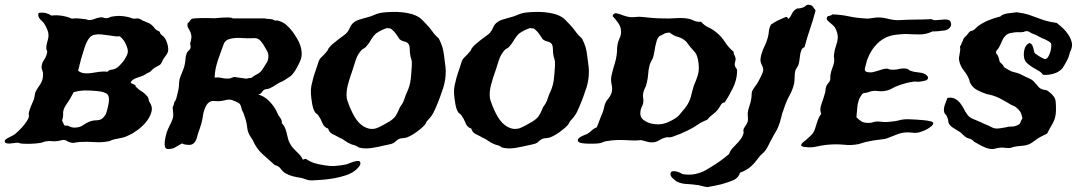

<svg xmlns="http://www.w3.org/2000/svg" viewBox="-90 -586 4464 795"><path d="M451.2 -246.1Q451.2 -242.2 454.6 -240.7Q458 -239.3 461.9 -237.8Q465.8 -236.3 469.2 -233.9Q472.7 -231.4 471.7 -227.5Q485.4 -213.9 496.6 -207.5Q507.8 -201.2 521.5 -185.5Q523.4 -183.6 525.4 -174.3Q527.3 -165 529.3 -163.1Q543 -143.6 537.1 -122.6Q531.2 -101.6 516.1 -82.5Q501 -63.5 480.5 -48.3Q460 -33.2 444.3 -26.4Q429.7 -18.6 415.5 -15.6Q401.4 -12.7 381.8 -8.8Q377 -7.8 373 -5.9Q369.1 -3.9 364.3 -2Q333 4.9 302.7 2.4Q272.5 0 239.3 2Q228.5 2.9 219.2 4.9Q210 6.8 198.2 2.9Q193.4 2 188.5 -1.5Q183.6 -4.9 178.7 -5.9Q171.9 -7.8 164.1 -5.4Q156.2 -2.9 148.4 -2Q137.7 0 126 -1.5Q114.3 -2.9 101.6 -1Q94.7 0 88.9 2.4Q83 4.9 76.2 5.9Q56.6 8.8 36.6 9.3Q16.6 9.8 2 8.8Q-3.9 8.8 -8.8 6.8Q-13.7 4.9 -18.6 4.9Q-22.5 4.9 -31.2 6.3Q-40 7.8 -48.8 8.3Q-57.6 8.8 -64 6.8Q-70.3 4.9 -70.3 -2Q-70.3 -5.9 -64.9 -9.8Q-59.6 -13.7 -52.7 -17.1Q-45.9 -20.5 -39.1 -23.9Q-32.2 -27.3 -28.3 -30.3Q-22.5 -35.2 -13.2 -43.9Q-3.9 -52.7 4.9 -63Q13.7 -73.2 20.5 -83.5Q27.3 -93.8 29.3 -101.6Q30.3 -106.4 29.3 -110.4Q28.3 -114.3 29.3 -118.2Q31.2 -129.9 38.6 -147Q45.9 -164.1 50.8 -175.8Q52.7 -182.6 53.7 -190.4Q54.7 -198.2 56.6 -204.1Q61.5 -214.8 67.4 -223.1Q73.2 -231.4 78.6 -240.2Q84 -249 86.4 -259.3Q88.9 -269.5 87.9 -285.2Q86.9 -290 85 -294.9Q83 -299.8 82 -305.7Q82 -323.2 92.3 -337.9Q102.5 -352.5 105.5 -370.1Q105.5 -375 103.5 -378.4Q101.6 -381.8 101.6 -386.7Q101.6 -398.4 105 -409.7Q108.4 -420.9 110.4 -431.6Q112.3 -447.3 106 -462.9Q99.6 -478.5 91.8 -490.2Q88.9 -494.1 84.5 -498Q80.1 -502 76.2 -506.3Q72.3 -510.7 69.8 -516.6Q67.4 -522.5 69.3 -532.2Q86.9 -535.2 100.1 -531.7Q113.3 -528.3 123 -521.5Q144.5 -524.4 167.5 -520.5Q190.4 -516.6 207 -508.8Q220.7 -510.7 233.9 -509.8Q247.1 -508.8 260.7 -506.8Q265.6 -506.8 270 -504.9Q274.4 -502.9 279.3 -502.9Q290 -502.9 300.8 -507.3Q311.5 -511.7 322.3 -513.7Q330.1 -515.6 336.9 -513.2Q343.8 -510.7 350.6 -510.7Q359.4 -511.7 365.2 -514.6Q371.1 -517.6 376 -517.6Q397.5 -521.5 419.4 -519Q441.4 -516.6 458 -509.8Q462.9 -507.8 473.6 -509.3Q484.4 -510.7 490.2 -506.8Q501 -500 515.1 -495.1Q529.3 -490.2 538.1 -482.4Q544.9 -476.6 550.3 -469.2Q555.7 -461.9 565.4 -458Q571.3 -456.1 572.8 -450.2Q574.2 -444.3 580.1 -440.4Q592.8 -432.6 600.1 -413.1Q607.4 -393.6 606.4 -377Q604.5 -366.2 598.1 -357.9Q591.8 -349.6 585.9 -340.8Q583 -335.9 580.1 -329.1Q577.1 -322.3 573.2 -318.4Q569.3 -315.4 563 -312.5Q556.6 -309.6 550.8 -305.7Q543 -300.8 537.1 -293.9Q531.2 -287.1 524.4 -285.2Q517.6 -282.2 511.2 -277.8Q504.9 -273.4 499 -271.5Q483.4 -266.6 471.2 -261.7Q459 -256.8 451.2 -246.1ZM355.5 -289.1Q362.3 -296.9 371.1 -297.4Q379.9 -297.9 389.6 -302.7Q395.5 -305.7 401.9 -311.5Q408.2 -317.4 415 -325.2Q421.9 -333 426.8 -341.3Q431.6 -349.6 434.6 -355.5Q442.4 -370.1 437.5 -386.2Q432.6 -402.3 425.8 -413.1Q423.8 -417 417 -425.3Q410.2 -433.6 405.3 -435.5Q402.3 -436.5 397.9 -435.5Q393.6 -434.6 389.6 -435.5Q377 -437.5 360.8 -439.5Q344.7 -441.4 330.1 -443.4Q295.9 -446.3 282.7 -432.1Q269.5 -418 259.8 -387.7Q252 -364.3 245.6 -341.3Q239.3 -318.4 233.4 -293Q245.1 -284.2 259.3 -282.7Q273.4 -281.2 289.1 -283.7Q304.7 -286.1 321.3 -288.6Q337.9 -291 355.5 -289.1ZM218.8 -57.6Q240.2 -57.6 255.9 -68.8Q271.5 -80.1 288.1 -85Q298.8 -87.9 309.6 -87.9Q320.3 -87.9 328.1 -91.8Q333 -93.8 339.4 -101.1Q345.7 -108.4 346.7 -110.4Q349.6 -115.2 354 -131.8Q358.4 -148.4 360.4 -162.1Q364.3 -191.4 350.1 -199.2Q335.9 -207 311.5 -209Q285.2 -211.9 261.2 -211.4Q237.3 -210.9 214.8 -204.1Q210.9 -196.3 206.1 -188Q201.2 -179.7 196.3 -170.9Q191.4 -163.1 185.5 -154.8Q179.7 -146.5 175.8 -137.7Q170.9 -127 171.4 -114.3Q171.9 -101.6 167 -87.9Q169.9 -82 171.9 -76.2Q173.8 -70.3 178.7 -65.4Q189.5 -67.4 198.2 -62.5Q207 -57.6 218.8 -57.6Z M1004.9 -509.8Q1012.7 -507.8 1020.5 -507.8Q1028.3 -507.8 1036.1 -505.9Q1039.1 -505.9 1042 -503.9Q1044.9 -502 1047.9 -501Q1050.8 -500 1053.7 -501Q1056.6 -502 1059.6 -501Q1082 -495.1 1095.7 -482.9Q1109.4 -470.7 1123 -453.1Q1128.9 -443.4 1137.7 -430.2Q1146.5 -417 1152.3 -400.9Q1158.2 -384.8 1159.2 -367.2Q1160.2 -349.6 1152.3 -332Q1150.4 -327.1 1146.5 -319.8Q1142.6 -312.5 1138.7 -304.7Q1132.8 -293.9 1124 -282.2Q1115.2 -270.5 1105.5 -265.6Q1097.7 -260.7 1092.3 -256.8Q1086.9 -252.9 1079.1 -249Q1065.4 -244.1 1052.2 -234.9Q1039.1 -225.6 1025.4 -219.7Q1020.5 -217.8 1015.1 -217.3Q1009.8 -216.8 1004.9 -214.8Q998 -210.9 994.1 -204.1Q990.2 -197.3 979.5 -194.3Q1003.9 -188.5 1024.4 -167.5Q1044.9 -146.5 1055.7 -124Q1060.5 -110.4 1069.3 -99.6Q1078.1 -88.9 1077.1 -75.2Q1084 -69.3 1088.4 -60.1Q1092.8 -50.8 1095.7 -40Q1098.6 -29.3 1101.1 -18.1Q1103.5 -6.8 1107.4 2Q1113.3 14.6 1120.1 22.9Q1127 31.2 1134.8 38.6Q1142.6 45.9 1150.4 54.2Q1158.2 62.5 1164.1 75.2Q1168 74.2 1170.4 72.8Q1172.9 71.3 1177.7 72.3Q1192.4 83 1210.4 88.9Q1228.5 94.7 1254.9 98.6Q1277.3 102.5 1297.4 101.1Q1317.4 99.6 1338.9 95.7Q1345.7 94.7 1356 90.3Q1366.2 85.9 1376.5 83Q1386.7 80.1 1394.5 80.6Q1402.3 81.1 1402.3 90.8Q1402.3 97.7 1393.6 107.4Q1384.8 117.2 1377.9 122.1Q1361.3 133.8 1339.8 140.6Q1318.4 147.5 1294.9 151.9Q1271.5 156.2 1247.1 158.2Q1222.7 160.2 1201.2 161.1Q1187.5 161.1 1176.3 156.7Q1165 152.3 1156.2 150.4Q1136.7 147.5 1121.6 143.6Q1106.4 139.6 1092.8 131.8Q1081.1 125 1072.3 112.8Q1063.5 100.6 1047.9 97.7Q1022.5 75.2 997.1 52.2Q971.7 29.3 957 -4.9Q952.1 -13.7 946.3 -22Q940.4 -30.3 937.5 -40Q934.6 -46.9 934.1 -54.7Q933.6 -62.5 931.6 -72.3Q929.7 -83 925.8 -95.2Q921.9 -107.4 918 -118.2Q917 -121.1 915 -124Q913.1 -127 912.1 -129.9Q910.2 -135.7 908.2 -144Q906.2 -152.3 901.4 -157.2Q896.5 -161.1 885.3 -166Q874 -170.9 866.2 -172.9Q855.5 -174.8 845.2 -171.9Q835 -168.9 826.2 -168Q813.5 -166 801.8 -167.5Q790 -168.9 782.2 -166Q768.6 -161.1 759.8 -140.6Q751 -120.1 749 -97.7Q745.1 -75.2 737.3 -54.2Q729.5 -33.2 724.6 -13.7Q720.7 -1 711.9 7.3Q703.1 15.6 687.5 13.7Q679.7 12.7 675.3 12.2Q670.9 11.7 664.1 7.8Q659.2 9.8 647 17.1Q634.8 24.4 629.9 27.3Q597.7 37.1 593.3 22.5Q588.9 7.8 596.7 -24.4Q601.6 -44.9 611.8 -64.5Q622.1 -84 626 -97.7Q627.9 -106.4 627.4 -113.8Q627 -121.1 626 -127.9Q625 -134.8 625 -140.1Q625 -145.5 628.9 -150.4Q629.9 -161.1 634.8 -167.5Q639.6 -173.8 641.6 -184.6Q643.6 -194.3 646.5 -205.1Q649.4 -215.8 650.4 -225.6Q651.4 -237.3 651.9 -247.6Q652.3 -257.8 658.2 -271.5Q663.1 -284.2 668.5 -297.4Q673.8 -310.5 675.8 -323.2Q677.7 -333 678.2 -343.3Q678.7 -353.5 682.6 -363.3Q684.6 -371.1 690.9 -376Q697.3 -380.9 699.2 -388.7Q700.2 -394.5 698.2 -399.4Q696.3 -404.3 698.2 -409.2Q704.1 -428.7 702.1 -439.9Q700.2 -451.2 695.8 -458.5Q691.4 -465.8 688 -472.7Q684.6 -479.5 687.5 -491.2Q692.4 -492.2 696.3 -499.5Q700.2 -506.8 707 -508.8Q710.9 -509.8 721.7 -510.3Q732.4 -510.7 745.1 -511.2Q757.8 -511.7 769.5 -511.2Q781.2 -510.7 788.1 -510.7Q795.9 -509.8 807.6 -511.2Q819.3 -512.7 832 -513.2Q844.7 -513.7 856 -513.7Q867.2 -513.7 875 -509.8ZM856.4 -260.7Q864.3 -260.7 871.6 -264.6Q878.9 -268.6 885.7 -266.6Q895.5 -264.6 905.3 -263.7Q915 -262.7 926.8 -260.7Q931.6 -259.8 936.5 -261.7Q941.4 -263.7 949.2 -262.7Q964.8 -274.4 977.1 -280.3Q989.3 -286.1 1000 -303.7Q1004.9 -312.5 1010.7 -320.8Q1016.6 -329.1 1018.6 -335Q1025.4 -357.4 1016.6 -373.5Q1007.8 -389.6 1000 -402.3Q990.2 -417 981.4 -423.3Q972.7 -429.7 952.1 -427.7Q935.5 -426.8 918 -428.2Q900.4 -429.7 884.3 -428.7Q868.2 -427.7 855.5 -422.9Q842.8 -418 836.9 -405.3Q832 -390.6 825.2 -373Q818.4 -355.5 812.5 -337.4Q806.6 -319.3 802.7 -300.8Q798.8 -282.2 798.8 -264.6Q813.5 -266.6 828.1 -263.2Q842.8 -259.8 856.4 -260.7Z M1727.5 -425.8Q1737.3 -406.2 1742.2 -389.6Q1747.1 -373 1750 -344.7Q1752 -325.2 1754.4 -310.1Q1756.8 -294.9 1754.9 -272.5Q1753.9 -256.8 1750 -239.7Q1746.1 -222.7 1740.2 -208Q1731.4 -181.6 1723.6 -162.1Q1715.8 -142.6 1705.1 -120.1Q1698.2 -107.4 1691.4 -99.6Q1684.6 -91.8 1676.8 -83Q1674.8 -80.1 1673.3 -76.2Q1671.9 -72.3 1668.9 -69.3Q1656.2 -54.7 1634.3 -39.1Q1612.3 -23.4 1593.8 -16.6Q1586.9 -14.6 1579.6 -14.2Q1572.3 -13.7 1564.5 -11.7Q1554.7 -7.8 1547.9 -0.5Q1541 6.8 1530.3 9.8Q1524.4 11.7 1516.1 13.2Q1507.8 14.6 1500 16.6Q1480.5 21.5 1451.7 26.4Q1422.9 31.2 1398.4 25.4Q1394.5 24.4 1390.6 21.5Q1386.7 18.6 1381.8 16.6Q1377 14.6 1372.1 13.7Q1367.2 12.7 1363.3 10.7Q1350.6 5.9 1338.9 -2.9Q1327.1 -11.7 1314.5 -16.6Q1300.8 -24.4 1287.1 -30.8Q1273.4 -37.1 1268.6 -53.7Q1252 -58.6 1245.1 -76.2Q1238.3 -93.8 1228.5 -107.4Q1225.6 -112.3 1220.2 -115.7Q1214.8 -119.1 1212.9 -124Q1206.1 -134.8 1202.1 -158.7Q1198.2 -182.6 1197.3 -199.2Q1196.3 -216.8 1199.7 -232.9Q1203.1 -249 1207.5 -264.6Q1211.9 -280.3 1217.3 -294.9Q1222.7 -309.6 1226.6 -323.2Q1230.5 -339.8 1241.2 -349.6Q1252 -359.4 1261.7 -371.1Q1265.6 -375 1267.6 -379.9Q1269.5 -384.8 1273.4 -389.6Q1281.2 -399.4 1291 -406.7Q1300.8 -414.1 1309.6 -421.9Q1319.3 -429.7 1330.1 -437Q1340.8 -444.3 1347.7 -452.1Q1355.5 -462.9 1359.9 -473.6Q1364.3 -484.4 1374 -492.2Q1384.8 -501 1397.9 -504.9Q1411.1 -508.8 1428.7 -513.7Q1445.3 -517.6 1461.4 -524.9Q1477.5 -532.2 1496.1 -534.2Q1513.7 -536.1 1534.2 -536.6Q1554.7 -537.1 1574.7 -535.2Q1594.7 -533.2 1612.8 -528.3Q1630.9 -523.4 1644.5 -514.6Q1651.4 -510.7 1658.7 -502.9Q1666 -495.1 1672.9 -488.3Q1688.5 -472.7 1699.7 -456.5Q1710.9 -440.4 1727.5 -425.8ZM1514.6 -469.7Q1510.7 -469.7 1503.4 -466.8Q1496.1 -463.9 1488.8 -460.4Q1481.4 -457 1475.6 -453.1Q1469.7 -449.2 1466.8 -447.3Q1455.1 -436.5 1445.8 -420.4Q1436.5 -404.3 1424.8 -391.6Q1419.9 -386.7 1414.6 -384.3Q1409.2 -381.8 1406.2 -377.9Q1389.6 -359.4 1382.3 -335Q1375 -310.5 1367.2 -288.1Q1358.4 -264.6 1350.6 -235.4Q1342.8 -206.1 1345.7 -179.7Q1346.7 -173.8 1350.1 -164.6Q1353.5 -155.3 1356.4 -147.5Q1360.4 -138.7 1363.8 -130.4Q1367.2 -122.1 1371.1 -115.2Q1377 -103.5 1386.2 -90.3Q1395.5 -77.1 1407.7 -67.9Q1419.9 -58.6 1435.1 -54.2Q1450.2 -49.8 1467.8 -54.7Q1478.5 -58.6 1494.1 -66.9Q1509.8 -75.2 1522.5 -83Q1541 -94.7 1548.8 -106.9Q1556.6 -119.1 1564.5 -138.7Q1566.4 -143.6 1569.8 -147.9Q1573.2 -152.3 1576.2 -157.2Q1582 -168 1585.9 -180.7Q1589.8 -193.4 1595.7 -205.1Q1607.4 -231.4 1610.4 -255.9Q1613.3 -280.3 1615.2 -314.5Q1616.2 -333 1612.8 -341.8Q1609.4 -350.6 1607.4 -366.2Q1606.4 -377 1606.4 -386.2Q1606.4 -395.5 1602.5 -402.3Q1597.7 -411.1 1584.5 -414.1Q1571.3 -417 1563.5 -424.8Q1555.7 -437.5 1546.9 -449.2Q1538.1 -460.9 1525.4 -468.8Q1520.5 -467.8 1518.6 -468.8Q1516.6 -469.7 1514.6 -469.7Z M2320.3 -425.8Q2330.1 -406.2 2335 -389.6Q2339.8 -373 2342.8 -344.7Q2344.7 -325.2 2347.2 -310.1Q2349.6 -294.9 2347.7 -272.5Q2346.7 -256.8 2342.8 -239.7Q2338.9 -222.7 2333 -208Q2324.2 -181.6 2316.4 -162.1Q2308.6 -142.6 2297.9 -120.1Q2291 -107.4 2284.2 -99.6Q2277.3 -91.8 2269.5 -83Q2267.6 -80.1 2266.1 -76.2Q2264.6 -72.3 2261.7 -69.3Q2249 -54.7 2227.1 -39.1Q2205.1 -23.4 2186.5 -16.6Q2179.7 -14.6 2172.4 -14.2Q2165 -13.7 2157.2 -11.7Q2147.5 -7.8 2140.6 -0.5Q2133.8 6.8 2123 9.8Q2117.2 11.7 2108.9 13.2Q2100.6 14.6 2092.8 16.6Q2073.2 21.5 2044.4 26.4Q2015.6 31.2 1991.2 25.4Q1987.3 24.4 1983.4 21.5Q1979.5 18.6 1974.6 16.6Q1969.7 14.6 1964.8 13.7Q1960 12.7 1956.1 10.7Q1943.4 5.9 1931.6 -2.9Q1919.9 -11.7 1907.2 -16.6Q1893.6 -24.4 1879.9 -30.8Q1866.2 -37.1 1861.3 -53.7Q1844.7 -58.6 1837.9 -76.2Q1831.1 -93.8 1821.3 -107.4Q1818.4 -112.3 1813 -115.7Q1807.6 -119.1 1805.7 -124Q1798.8 -134.8 1794.9 -158.7Q1791 -182.6 1790 -199.2Q1789.1 -216.8 1792.5 -232.9Q1795.9 -249 1800.3 -264.6Q1804.7 -280.3 1810.1 -294.9Q1815.4 -309.6 1819.3 -323.2Q1823.2 -339.8 1834 -349.6Q1844.7 -359.4 1854.5 -371.1Q1858.4 -375 1860.4 -379.9Q1862.3 -384.8 1866.2 -389.6Q1874 -399.4 1883.8 -406.7Q1893.6 -414.1 1902.3 -421.9Q1912.1 -429.7 1922.9 -437Q1933.6 -444.3 1940.4 -452.1Q1948.2 -462.9 1952.6 -473.6Q1957 -484.4 1966.8 -492.2Q1977.5 -501 1990.7 -504.9Q2003.9 -508.8 2021.5 -513.7Q2038.1 -517.6 2054.2 -524.9Q2070.3 -532.2 2088.9 -534.2Q2106.4 -536.1 2127 -536.6Q2147.5 -537.1 2167.5 -535.2Q2187.5 -533.2 2205.6 -528.3Q2223.6 -523.4 2237.3 -514.6Q2244.1 -510.7 2251.5 -502.9Q2258.8 -495.1 2265.6 -488.3Q2281.2 -472.7 2292.5 -456.5Q2303.7 -440.4 2320.3 -425.8ZM2107.4 -469.7Q2103.5 -469.7 2096.2 -466.8Q2088.9 -463.9 2081.5 -460.4Q2074.2 -457 2068.4 -453.1Q2062.5 -449.2 2059.6 -447.3Q2047.9 -436.5 2038.6 -420.4Q2029.3 -404.3 2017.6 -391.6Q2012.7 -386.7 2007.3 -384.3Q2002 -381.8 1999 -377.9Q1982.4 -359.4 1975.1 -335Q1967.8 -310.5 1960 -288.1Q1951.2 -264.6 1943.4 -235.4Q1935.5 -206.1 1938.5 -179.7Q1939.5 -173.8 1942.9 -164.6Q1946.3 -155.3 1949.2 -147.5Q1953.1 -138.7 1956.5 -130.4Q1960 -122.1 1963.9 -115.2Q1969.7 -103.5 1979 -90.3Q1988.3 -77.1 2000.5 -67.9Q2012.7 -58.6 2027.8 -54.2Q2043 -49.8 2060.5 -54.7Q2071.3 -58.6 2086.9 -66.9Q2102.5 -75.2 2115.2 -83Q2133.8 -94.7 2141.6 -106.9Q2149.4 -119.1 2157.2 -138.7Q2159.2 -143.6 2162.6 -147.9Q2166 -152.3 2168.9 -157.2Q2174.8 -168 2178.7 -180.7Q2182.6 -193.4 2188.5 -205.1Q2200.2 -231.4 2203.1 -255.9Q2206.1 -280.3 2208 -314.5Q2209 -333 2205.6 -341.8Q2202.1 -350.6 2200.2 -366.2Q2199.2 -377 2199.2 -386.2Q2199.2 -395.5 2195.3 -402.3Q2190.4 -411.1 2177.2 -414.1Q2164.1 -417 2156.2 -424.8Q2148.4 -437.5 2139.6 -449.2Q2130.9 -460.9 2118.2 -468.8Q2113.3 -467.8 2111.3 -468.8Q2109.4 -469.7 2107.4 -469.7Z M2380.9 -58.6Q2387.7 -74.2 2392.6 -88.4Q2397.5 -102.5 2405.3 -120.1Q2409.2 -129.9 2411.1 -140.6Q2413.1 -151.4 2418 -162.1Q2422.9 -170.9 2430.2 -179.7Q2437.5 -188.5 2441.4 -199.2Q2447.3 -215.8 2442.4 -236.8Q2437.5 -257.8 2443.4 -279.3Q2448.2 -299.8 2454.6 -319.8Q2460.9 -339.8 2462.9 -355.5Q2464.8 -366.2 2464.8 -377.4Q2464.8 -388.7 2466.8 -400.4Q2468.8 -413.1 2474.6 -425.3Q2480.5 -437.5 2481.4 -448.2Q2483.4 -470.7 2471.2 -488.8Q2459 -506.8 2446.3 -519.5Q2447.3 -525.4 2452.6 -528.8Q2458 -532.2 2460.9 -531.2Q2472.7 -529.3 2487.3 -523.4Q2502 -517.6 2515.6 -515.6Q2527.3 -513.7 2541.5 -515.6Q2555.7 -517.6 2571.3 -515.6Q2587.9 -513.7 2611.3 -511.7Q2634.8 -509.8 2657.2 -509.8Q2682.6 -508.8 2706.1 -510.7Q2729.5 -512.7 2752 -509.8Q2768.6 -507.8 2782.2 -501Q2795.9 -494.1 2812.5 -496.1Q2826.2 -480.5 2844.2 -472.2Q2862.3 -463.9 2877 -451.2Q2897.5 -434.6 2912.1 -411.6Q2926.8 -388.7 2947.3 -372.1Q2947.3 -364.3 2951.2 -357.4Q2955.1 -350.6 2956.1 -341.8Q2956.1 -336.9 2954.1 -330.6Q2952.1 -324.2 2952.1 -318.4Q2953.1 -309.6 2958 -304.2Q2962.9 -298.8 2961.9 -288.1Q2960.9 -253.9 2944.3 -220.7Q2927.7 -187.5 2911.1 -162.1Q2900.4 -161.1 2896 -153.3Q2891.6 -145.5 2884.8 -135.7Q2875 -122.1 2861.8 -112.8Q2848.6 -103.5 2837.9 -89.8Q2816.4 -82 2798.3 -69.3Q2780.3 -56.6 2757.8 -45.9Q2750 -42 2741.7 -38.6Q2733.4 -35.2 2725.6 -31.2Q2715.8 -28.3 2707 -24.4Q2698.2 -20.5 2690.4 -18.6Q2684.6 -16.6 2678.2 -17.6Q2671.9 -18.6 2666 -16.6Q2653.3 -13.7 2641.6 -6.3Q2629.9 1 2618.2 2.9Q2604.5 4.9 2590.8 1Q2577.1 -2.9 2564.5 -5.9Q2547.9 -3.9 2531.2 -4.4Q2514.6 -4.9 2497.1 -5.9Q2479.5 -6.8 2460 -5.9Q2440.4 -4.9 2418 -1Q2412.1 0 2405.8 2.9Q2399.4 5.9 2393.6 6.8Q2382.8 8.8 2369.6 8.8Q2356.4 8.8 2344.7 8.8Q2339.8 8.8 2333 8.3Q2326.2 7.8 2319.8 6.8Q2313.5 5.9 2308.6 3.4Q2303.7 1 2302.7 -2.9Q2301.8 -8.8 2306.2 -13.2Q2310.5 -17.6 2316.9 -21Q2323.2 -24.4 2330.1 -26.9Q2336.9 -29.3 2340.8 -31.2Q2352.5 -38.1 2360.8 -46.4Q2369.1 -54.7 2380.9 -58.6ZM2640.6 -436.5Q2632.8 -428.7 2629.4 -418Q2626 -407.2 2623.5 -395Q2621.1 -382.8 2619.1 -370.1Q2617.2 -357.4 2613.3 -345.7Q2609.4 -337.9 2605.5 -330.6Q2601.6 -323.2 2599.6 -315.4Q2594.7 -296.9 2593.8 -279.3Q2592.8 -261.7 2587.9 -242.2Q2585.9 -231.4 2580.6 -221.2Q2575.2 -210.9 2573.2 -200.2Q2571.3 -189.5 2573.2 -179.7Q2575.2 -169.9 2573.2 -159.2Q2571.3 -151.4 2567.9 -144.5Q2564.5 -137.7 2562.5 -129.9Q2557.6 -103.5 2572.3 -91.3Q2586.9 -79.1 2607.4 -74.2Q2642.6 -66.4 2672.4 -78.6Q2702.1 -90.8 2719.7 -106.4Q2732.4 -121.1 2746.1 -138.2Q2759.8 -155.3 2767.6 -175.8Q2770.5 -183.6 2773.4 -196.8Q2776.4 -210 2780.3 -222.7Q2783.2 -233.4 2787.6 -242.7Q2792 -252 2794.9 -261.7Q2805.7 -287.1 2803.2 -315.9Q2800.8 -344.7 2793 -361.3Q2790 -367.2 2783.7 -374Q2777.3 -380.9 2771.5 -387.7Q2764.6 -395.5 2759.3 -403.3Q2753.9 -411.1 2750 -415Q2736.3 -427.7 2717.3 -433.1Q2698.2 -438.5 2682.6 -451.2Q2666 -450.2 2658.2 -445.3Q2650.4 -440.4 2640.6 -436.5Z M3287.1 -543Q3276.4 -502 3264.2 -466.8Q3252 -431.6 3241.2 -390.6Q3232.4 -387.7 3229 -379.9Q3225.6 -372.1 3223.6 -362.3Q3221.7 -352.5 3220.7 -341.3Q3219.7 -330.1 3216.8 -320.3Q3214.8 -312.5 3210 -306.2Q3205.1 -299.8 3203.1 -293Q3200.2 -281.2 3200.2 -267.1Q3200.2 -252.9 3198.2 -240.2Q3192.4 -214.8 3178.7 -189.9Q3165 -165 3156.2 -136.7Q3148.4 -117.2 3144 -97.2Q3139.6 -77.1 3131.8 -59.6Q3127 -47.9 3119.6 -36.1Q3112.3 -24.4 3105.5 -10.7Q3098.6 1 3092.8 13.7Q3086.9 26.4 3079.1 37.1Q3074.2 43.9 3065.9 50.8Q3057.6 57.6 3050.8 67.4Q3035.2 88.9 3019 103.5Q3002.9 118.2 2974.6 128.9Q2966.8 151.4 2946.3 160.2Q2925.8 168.9 2897.5 176.8Q2884.8 179.7 2869.1 183.1Q2853.5 186.5 2840.8 188.5Q2832 188.5 2822.3 185.5Q2812.5 182.6 2801.8 180.7Q2775.4 176.8 2752.4 175.8Q2729.5 174.8 2710.9 165Q2704.1 160.2 2694.3 150.9Q2684.6 141.6 2686.5 131.8Q2687.5 125 2693.8 123.5Q2700.2 122.1 2708 123.5Q2715.8 125 2723.6 128.4Q2731.4 131.8 2735.4 134.8Q2763.7 139.6 2787.6 134.8Q2811.5 129.9 2831.1 119.1Q2858.4 103.5 2882.3 87.4Q2906.2 71.3 2928.7 51.8Q2933.6 38.1 2942.4 28.3Q2951.2 18.6 2960.4 9.3Q2969.7 0 2977.5 -10.7Q2985.4 -21.5 2989.3 -36.1Q2985.4 -49.8 2993.7 -60.5Q3002 -71.3 3005.9 -82Q3007.8 -89.8 3006.8 -98.1Q3005.9 -106.4 3005.9 -116.2Q3006.8 -129.9 3013.2 -147.5Q3019.5 -165 3021.5 -182.6Q3022.5 -191.4 3022.5 -198.2Q3022.5 -205.1 3025.4 -210.9Q3030.3 -219.7 3037.6 -229.5Q3044.9 -239.3 3050.8 -250Q3056.6 -260.7 3063 -273.9Q3069.3 -287.1 3070.3 -294.9Q3070.3 -305.7 3064.5 -316.9Q3058.6 -328.1 3058.6 -339.8Q3059.6 -344.7 3060.5 -351.6Q3061.5 -358.4 3063.5 -363.3Q3068.4 -380.9 3076.2 -396Q3084 -411.1 3088.9 -429.7Q3092.8 -443.4 3093.8 -457Q3094.7 -470.7 3102.5 -484.4Q3116.2 -494.1 3131.3 -501.5Q3146.5 -508.8 3163.1 -515.6Q3168.9 -516.6 3170.4 -513.2Q3171.9 -509.8 3174.8 -507.8Q3182.6 -514.6 3189 -528.8Q3195.3 -543 3209 -549.8Q3211.9 -551.8 3216.8 -551.3Q3221.7 -550.8 3226.6 -552.7Q3240.2 -555.7 3246.1 -562Q3252 -568.4 3264.6 -565.4Q3272.5 -563.5 3277.3 -556.2Q3282.2 -548.8 3287.1 -543Z M3771.5 -456.1Q3745.1 -443.4 3718.8 -443.4Q3692.4 -443.4 3660.2 -445.3Q3651.4 -445.3 3641.1 -444.3Q3630.9 -443.4 3622.1 -442.4Q3576.2 -437.5 3544.9 -407.7Q3513.7 -377.9 3499 -333Q3494.1 -316.4 3491.2 -302.7Q3488.3 -289.1 3503.9 -287.1Q3513.7 -285.2 3523.4 -287.1Q3533.2 -289.1 3543.5 -292.5Q3553.7 -295.9 3563.5 -298.8Q3573.2 -301.8 3583 -301.8Q3586.9 -301.8 3590.3 -299.8Q3593.8 -297.9 3597.7 -297.9Q3614.3 -295.9 3632.8 -300.3Q3651.4 -304.7 3667 -300.8Q3669.9 -299.8 3672.4 -297.4Q3674.8 -294.9 3679.7 -293Q3692.4 -288.1 3710 -286.6Q3727.5 -285.2 3738.3 -280.3Q3743.2 -278.3 3748 -272.9Q3752.9 -267.6 3752.9 -265.6Q3752.9 -254.9 3740.2 -252Q3727.5 -249 3718.8 -248Q3710.9 -247.1 3703.1 -248Q3695.3 -249 3687.5 -247.1Q3673.8 -245.1 3661.1 -241.7Q3648.4 -238.3 3633.8 -233.4Q3617.2 -227.5 3602.5 -219.2Q3587.9 -210.9 3570.3 -209Q3557.6 -207 3545.9 -209Q3534.2 -210.9 3520.5 -209Q3515.6 -208 3511.2 -206.1Q3506.8 -204.1 3502 -203.1Q3493.2 -201.2 3488.8 -200.7Q3484.4 -200.2 3481.9 -198.2Q3479.5 -196.3 3477.1 -192.4Q3474.6 -188.5 3469.7 -180.7Q3461.9 -163.1 3460 -143.1Q3458 -123 3456.1 -100.6Q3466.8 -89.8 3476.6 -83.5Q3486.3 -77.1 3506.8 -77.1Q3517.6 -77.1 3523.9 -79.6Q3530.3 -82 3541 -83Q3551.8 -83 3562.5 -81.5Q3573.2 -80.1 3586.9 -81.1Q3615.2 -83 3634.8 -88.4Q3654.3 -93.8 3682.6 -91.8Q3688.5 -91.8 3703.6 -90.8Q3718.8 -89.8 3734.4 -88.4Q3750 -86.9 3762.2 -84Q3774.4 -81.1 3774.4 -76.2Q3774.4 -70.3 3767.1 -64Q3759.8 -57.6 3750.5 -52.2Q3741.2 -46.9 3731.9 -43.5Q3722.7 -40 3719.7 -39.1Q3703.1 -34.2 3687.5 -36.6Q3671.9 -39.1 3653.3 -37.1Q3639.6 -35.2 3628.9 -31.2Q3618.2 -27.3 3607.4 -22.9Q3596.7 -18.6 3585.4 -14.2Q3574.2 -9.8 3559.6 -8.8Q3540 -6.8 3526.4 -4.4Q3512.7 -2 3494.1 2Q3486.3 3.9 3479.5 6.3Q3472.7 8.8 3464.8 10.7Q3436.5 16.6 3403.8 13.2Q3371.1 9.8 3333 13.7Q3308.6 16.6 3289.6 21Q3270.5 25.4 3251 23.4Q3244.1 22.5 3237.8 22Q3231.4 21.5 3226.6 16.6Q3228.5 8.8 3235.4 2.9Q3242.2 -2.9 3249 -7.8Q3255.9 -13.7 3262.2 -20Q3268.6 -26.4 3274.4 -32.2Q3280.3 -40 3284.2 -51.3Q3288.1 -62.5 3291.5 -74.2Q3294.9 -85.9 3299.3 -96.2Q3303.7 -106.4 3310.5 -114.3Q3302.7 -131.8 3311 -154.3Q3319.3 -176.8 3326.2 -201.2Q3328.1 -207 3328.1 -212.9Q3328.1 -218.8 3330.1 -223.6Q3332 -233.4 3338.9 -240.7Q3345.7 -248 3347.7 -255.9Q3348.6 -260.7 3348.1 -265.6Q3347.7 -270.5 3348.6 -275.4Q3350.6 -290 3356 -303.2Q3361.3 -316.4 3363.3 -327.1Q3365.2 -335 3363.8 -343.3Q3362.3 -351.6 3363.3 -359.4Q3365.2 -378.9 3371.6 -396.5Q3377.9 -414.1 3378.9 -427.7Q3379.9 -438.5 3376 -451.2Q3372.1 -463.9 3368.2 -470.7Q3365.2 -475.6 3359.4 -481Q3353.5 -486.3 3347.7 -491.2Q3341.8 -496.1 3337.4 -500.5Q3333 -504.9 3333 -508.8Q3334 -519.5 3341.8 -520Q3349.6 -520.5 3356.4 -526.4Q3391.6 -525.4 3423.3 -518.6Q3455.1 -511.7 3489.3 -509.8Q3502 -507.8 3515.6 -510.3Q3529.3 -512.7 3542 -513.7Q3562.5 -514.6 3588.4 -507.8Q3614.3 -501 3639.6 -502.9Q3673.8 -504.9 3704.1 -504.9Q3734.4 -504.9 3767.6 -506.8Q3773.4 -502 3785.2 -502.4Q3796.9 -502.9 3809.1 -504.4Q3821.3 -505.9 3831.5 -504.9Q3841.8 -503.9 3845.7 -496.1Q3851.6 -482.4 3843.8 -472.7Q3835.9 -462.9 3822.3 -460Q3818.4 -460 3811.5 -459Q3804.7 -458 3796.9 -457Q3789.1 -456.1 3781.7 -456.1Q3774.4 -456.1 3771.5 -456.1Z M4172.9 -408.2Q4181.6 -404.3 4184.6 -397.9Q4187.5 -391.6 4189 -384.8Q4190.4 -377.9 4192.4 -371.1Q4194.3 -364.3 4202.1 -360.4Q4204.1 -358.4 4209 -355.5Q4213.9 -352.5 4219.7 -349.1Q4225.6 -345.7 4231 -343.3Q4236.3 -340.8 4239.3 -341.8Q4245.1 -342.8 4250 -350.6Q4254.9 -358.4 4258.3 -368.7Q4261.7 -378.9 4262.7 -389.6Q4263.7 -400.4 4261.7 -407.2Q4259.8 -410.2 4251 -415.5Q4242.2 -420.9 4237.3 -422.9Q4223.6 -427.7 4211.9 -434.6Q4200.2 -441.4 4186.5 -446.3Q4180.7 -448.2 4174.3 -452.6Q4168 -457 4162.1 -457Q4158.2 -458 4153.3 -455.6Q4148.4 -453.1 4143.6 -453.1Q4137.7 -452.1 4129.4 -452.6Q4121.1 -453.1 4112.3 -452.1Q4103.5 -451.2 4094.2 -449.2Q4085 -447.3 4078.1 -442.4Q4065.4 -431.6 4060.1 -418.5Q4054.7 -405.3 4045.9 -388.7Q4043.9 -384.8 4039.1 -379.9Q4034.2 -375 4034.2 -368.2Q4034.2 -364.3 4037.6 -361.3Q4041 -358.4 4043 -352.5Q4045.9 -346.7 4046.9 -340.3Q4047.9 -334 4049.8 -329.1Q4052.7 -326.2 4055.7 -323.7Q4058.6 -321.3 4060.5 -319.3Q4063.5 -316.4 4064.9 -312.5Q4066.4 -308.6 4069.3 -306.6Q4074.2 -303.7 4086.4 -296.4Q4098.6 -289.1 4109.4 -287.1Q4127.9 -283.2 4143.1 -274.9Q4158.2 -266.6 4172.9 -260.7Q4183.6 -255.9 4189.9 -249.5Q4196.3 -243.2 4201.2 -236.8Q4206.1 -230.5 4211.4 -224.6Q4216.8 -218.8 4226.6 -215.8Q4231.4 -213.9 4235.4 -213.9Q4239.3 -213.9 4244.1 -211.9Q4249 -210 4253.9 -205.6Q4258.8 -201.2 4264.6 -196.3Q4268.6 -192.4 4272 -188Q4275.4 -183.6 4277.3 -179.7Q4280.3 -173.8 4281.2 -164.6Q4282.2 -155.3 4282.2 -149.4Q4283.2 -126 4281.2 -112.3Q4279.3 -98.6 4274.4 -86.9Q4269.5 -75.2 4262.2 -63.5Q4254.9 -51.8 4246.1 -33.2Q4233.4 -27.3 4219.7 -20Q4206.1 -12.7 4196.3 -4.9Q4191.4 -1 4182.6 4.9Q4173.8 10.7 4167 12.7Q4153.3 17.6 4133.8 18.6Q4114.3 19.5 4097.7 25.4Q4087.9 28.3 4074.7 26.4Q4061.5 24.4 4050.8 25.4Q4038.1 27.3 4029.3 29.8Q4020.5 32.2 4008.8 30.3Q3995.1 28.3 3978.5 20Q3961.9 11.7 3949.2 3.9Q3944.3 2 3941.4 -1.5Q3938.5 -4.9 3933.6 -7.8Q3926.8 -11.7 3919.9 -13.2Q3913.1 -14.6 3907.2 -19.5Q3901.4 -24.4 3896.5 -28.8Q3891.6 -33.2 3886.7 -38.1Q3875 -45.9 3860.8 -54.2Q3846.7 -62.5 3840.8 -71.3Q3836.9 -76.2 3836.4 -84.5Q3835.9 -92.8 3832 -100.6Q3830.1 -107.4 3825.2 -112.3Q3820.3 -117.2 3819.3 -122.1Q3816.4 -135.7 3822.3 -152.3Q3828.1 -168.9 3833 -180.7Q3851.6 -183.6 3863.8 -177.2Q3876 -170.9 3884.8 -160.2Q3893.6 -149.4 3900.4 -136.2Q3907.2 -123 3914.1 -113.3Q3921.9 -100.6 3938.5 -93.8Q3955.1 -86.9 3970.7 -80.1Q3976.6 -77.1 3981.9 -74.7Q3987.3 -72.3 3992.2 -70.3Q4004.9 -65.4 4014.2 -60.1Q4023.4 -54.7 4034.2 -53.7Q4043.9 -53.7 4053.2 -55.2Q4062.5 -56.6 4074.2 -58.6Q4085.9 -62.5 4097.7 -62Q4109.4 -61.5 4120.1 -66.4Q4132.8 -71.3 4134.8 -78.1Q4136.7 -85 4143.6 -96.7Q4139.6 -115.2 4134.8 -123Q4129.9 -130.9 4117.2 -141.6Q4112.3 -145.5 4106 -147.9Q4099.6 -150.4 4094.7 -153.3Q4074.2 -166 4049.8 -178.7Q4025.4 -191.4 3996.1 -196.3Q3977.5 -202.1 3957.5 -212.4Q3937.5 -222.7 3928.7 -240.2Q3925.8 -244.1 3925.3 -248Q3924.8 -252 3922.9 -256.8Q3915 -276.4 3900.9 -293.9Q3886.7 -311.5 3881.8 -334Q3879.9 -340.8 3880.9 -348.1Q3881.8 -355.5 3883.3 -362.3Q3884.8 -369.1 3885.7 -377Q3886.7 -384.8 3884.8 -393.6Q3888.7 -397.5 3889.6 -401.4Q3890.6 -405.3 3892.6 -409.2Q3896.5 -415 3897.9 -421.4Q3899.4 -427.7 3906.2 -433.6Q3913.1 -439.5 3917.5 -445.8Q3921.9 -452.1 3926.8 -456.1Q3929.7 -458 3933.6 -458.5Q3937.5 -459 3940.4 -460.9Q3945.3 -463.9 3949.2 -468.3Q3953.1 -472.7 3958 -476.6Q3977.5 -491.2 4002 -501.5Q4026.4 -511.7 4051.8 -517.6Q4055.7 -522.5 4064.5 -525.9Q4073.2 -529.3 4083.5 -530.8Q4093.8 -532.2 4103.5 -533.2Q4113.3 -534.2 4120.1 -535.2Q4150.4 -531.2 4168.5 -525.4Q4186.5 -519.5 4202.6 -513.2Q4218.8 -506.8 4237.3 -501Q4255.9 -495.1 4285.2 -491.2Q4296.9 -482.4 4310.1 -470.2Q4323.2 -458 4333 -443.4Q4342.8 -428.7 4347.2 -412.6Q4351.6 -396.5 4344.7 -379.9Q4339.8 -370.1 4336.9 -357.9Q4334 -345.7 4328.1 -335.9Q4323.2 -328.1 4317.9 -317.4Q4312.5 -306.6 4305.7 -299.8Q4292 -286.1 4270.5 -280.3Q4249 -274.4 4228.5 -276.4Q4222.7 -286.1 4210.4 -293Q4198.2 -299.8 4186 -307.1Q4173.8 -314.5 4163.6 -323.7Q4153.3 -333 4150.4 -346.7Q4147.5 -363.3 4151.9 -381.8Q4156.2 -400.4 4172.9 -408.2Z"/></svg>

Font: Trade Winds
Style: Regular
Weight: 400
Designer: Squid
Foundry: Font Diner, Inc DBA Sideshow
Version: Version 1.000